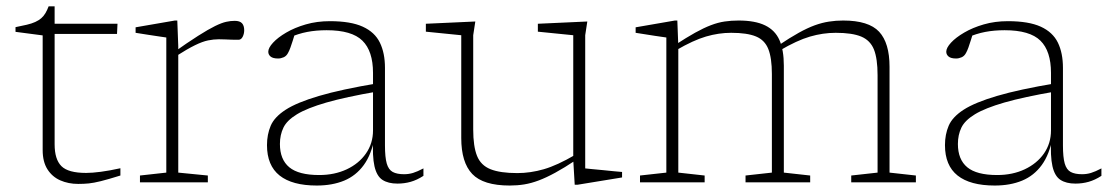

<svg xmlns="http://www.w3.org/2000/svg" viewBox="-20 -564 3428 594"><path d="M149 -117.5Q149 -71 170 -50Q191 -29 246.5 -29Q265 -29 291.8 -32.5Q318.5 -36 352.5 -43.5V-21Q314 -9 291.8 -3.5Q269.5 2 254.5 3.5Q239.5 5 222 5Q191.5 5 166.5 -6Q141.5 -17 126.8 -40.2Q112 -63.5 112 -99.5V-454.5L28 -465.5V-480Q48 -484 63 -487.5Q78 -491 89 -496Q100 -501 107.5 -507.5Q115 -514 120.5 -523.2Q126 -532.5 130.5 -544.5H149V-473ZM125 -459V-490.5H343.5L342 -459Z M706 -499.5Q722 -499.5 728.8 -492Q735.5 -484.5 735.5 -470.5Q735.5 -459.5 730.8 -450.2Q726 -441 718 -441Q707.5 -441 697.2 -441.2Q687 -441.5 677.2 -442Q667.5 -442.5 657 -442.5Q641 -442.5 623.8 -439Q606.5 -435.5 583 -424Q559.5 -412.5 523.5 -389.5L512.5 -398.5Q561 -433 593 -453.2Q625 -473.5 645.5 -483.5Q666 -493.5 679.8 -496.5Q693.5 -499.5 706 -499.5ZM531.5 -421.5V-30L623 -21V0H413V-21L494.5 -30V-448Q488 -449 472.5 -451.2Q457 -453.5 437.5 -456.5Q418 -459.5 399.5 -462.5V-479.5L521 -500.5H528.5Z M1149.5 -306.5 1148 -281Q1049.5 -264 989.8 -246.8Q930 -229.5 898.8 -210.5Q867.5 -191.5 856.8 -169Q846 -146.5 846 -118.5Q846 -70.5 875 -46.5Q904 -22.5 967.5 -22.5Q1015 -22.5 1052.8 -40.2Q1090.5 -58 1112.2 -89.2Q1134 -120.5 1134 -160.5V-338.5Q1134 -406 1101.2 -438.2Q1068.5 -470.5 990.5 -470.5Q958 -470.5 930.5 -465.2Q903 -460 873 -447L893.5 -463.5Q889.5 -450.5 885.8 -438.5Q882 -426.5 878.5 -416.8Q875 -407 871 -400Q866 -390.5 857.5 -386.8Q849 -383 840.5 -383Q824.5 -383 817.2 -389Q810 -395 810 -404Q810 -416 824.8 -432Q839.5 -448 865.5 -463.2Q891.5 -478.5 926 -488.5Q960.5 -498.5 1000.5 -498.5Q1065 -498.5 1102.2 -481.5Q1139.5 -464.5 1155.2 -432.2Q1171 -400 1171 -354V-114Q1171 -77.5 1176.5 -58.2Q1182 -39 1195 -32Q1208 -25 1230 -25Q1244.5 -25 1257.8 -29Q1271 -33 1290 -43V-20Q1270 -7 1250.5 -1.5Q1231 4 1209.5 4Q1181 4 1163.2 -7.5Q1145.5 -19 1138.5 -49.8Q1131.5 -80.5 1134.5 -137.5L1139 -139.5Q1129.5 -86.5 1105.5 -53.5Q1081.5 -20.5 1044.8 -5.2Q1008 10 960 10Q884 10 845 -21Q806 -52 806 -115Q806 -148 817.5 -175Q829 -202 863.8 -224.5Q898.5 -247 967 -267.2Q1035.5 -287.5 1149.5 -306.5Z M1444 -163.5Q1444 -111 1455.8 -81.8Q1467.5 -52.5 1497.5 -40.5Q1527.5 -28.5 1580.5 -28.5Q1621 -28.5 1662.5 -40.5Q1704 -52.5 1759.5 -85L1762 -69Q1726 -45 1698 -29.8Q1670 -14.5 1646.8 -5.8Q1623.5 3 1602 6.5Q1580.5 10 1557 10Q1475 10 1441 -25.8Q1407 -61.5 1407 -137V-455L1297.5 -466V-490.5L1450.5 -497.5L1444 -455ZM1758 7.5 1753.5 -69V-455L1644 -466V-490.5L1797 -497.5L1790.5 -455V-43Q1795 -42.5 1810 -41Q1825 -39.5 1844 -37.8Q1863 -36 1879.8 -34.2Q1896.5 -32.5 1904.5 -32V-15L1767 7.5Z M2078.5 -421.5V-30L2160 -21V0H1960V-21L2041.5 -30V-448Q2033.5 -449 2007 -453Q1980.5 -457 1946.5 -462.5V-479.5L2068 -500.5H2075.5ZM2405 -361V-30L2486.5 -21V0H2286.5V-21L2368 -30V-335Q2368 -384.5 2357 -412.2Q2346 -440 2318.8 -451.2Q2291.5 -462.5 2242 -462.5Q2203.5 -462.5 2164.2 -451Q2125 -439.5 2072.5 -409L2069.5 -425.5Q2104 -448 2130.5 -462.8Q2157 -477.5 2179.2 -486Q2201.5 -494.5 2222 -497.5Q2242.5 -500.5 2265 -500.5Q2316 -500.5 2347 -485.5Q2378 -470.5 2391.5 -439.8Q2405 -409 2405 -361ZM2732 -357.5V-30L2813.5 -21V0H2613.5V-21L2695 -30V-331.5Q2695 -382.5 2683.8 -410.8Q2672.5 -439 2644.5 -450.8Q2616.5 -462.5 2565.5 -462.5Q2526 -462.5 2485.8 -450.8Q2445.5 -439 2392 -407.5L2389 -424Q2424 -447.5 2451 -462.5Q2478 -477.5 2500.8 -485.8Q2523.5 -494 2544.8 -497.2Q2566 -500.5 2588.5 -500.5Q2667.5 -500.5 2699.8 -465.8Q2732 -431 2732 -357.5Z M3247 -306.5 3245.5 -281Q3147 -264 3087.2 -246.8Q3027.5 -229.5 2996.2 -210.5Q2965 -191.5 2954.2 -169Q2943.5 -146.5 2943.5 -118.5Q2943.5 -70.5 2972.5 -46.5Q3001.5 -22.5 3065 -22.5Q3112.5 -22.5 3150.2 -40.2Q3188 -58 3209.8 -89.2Q3231.5 -120.5 3231.5 -160.5V-338.5Q3231.5 -406 3198.8 -438.2Q3166 -470.5 3088 -470.5Q3055.5 -470.5 3028 -465.2Q3000.5 -460 2970.5 -447L2991 -463.5Q2987 -450.5 2983.2 -438.5Q2979.5 -426.5 2976 -416.8Q2972.5 -407 2968.5 -400Q2963.5 -390.5 2955 -386.8Q2946.5 -383 2938 -383Q2922 -383 2914.8 -389Q2907.5 -395 2907.5 -404Q2907.5 -416 2922.2 -432Q2937 -448 2963 -463.2Q2989 -478.5 3023.5 -488.5Q3058 -498.5 3098 -498.5Q3162.5 -498.5 3199.8 -481.5Q3237 -464.5 3252.8 -432.2Q3268.5 -400 3268.5 -354V-114Q3268.5 -77.5 3274 -58.2Q3279.5 -39 3292.5 -32Q3305.5 -25 3327.5 -25Q3342 -25 3355.2 -29Q3368.5 -33 3387.5 -43V-20Q3367.5 -7 3348 -1.5Q3328.5 4 3307 4Q3278.5 4 3260.8 -7.5Q3243 -19 3236 -49.8Q3229 -80.5 3232 -137.5L3236.5 -139.5Q3227 -86.5 3203 -53.5Q3179 -20.5 3142.2 -5.2Q3105.5 10 3057.5 10Q2981.5 10 2942.5 -21Q2903.5 -52 2903.5 -115Q2903.5 -148 2915 -175Q2926.5 -202 2961.2 -224.5Q2996 -247 3064.5 -267.2Q3133 -287.5 3247 -306.5Z"/></svg>

Font: Newsreader 9pt ExtraLight
Style: Regular
Weight: 250
Designer: Hugues Gentile
Foundry: Production Type
Version: Version 1.003